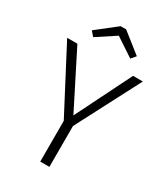

<svg xmlns="http://www.w3.org/2000/svg" viewBox="-216 -992 955 1090"><g transform="rotate(30 261.5 -447.0)"><path d="M139 -762 261 -842 382 -762 408 -792 279 -894H243L113 -792ZM509 -685H445L264 -321L80 -685H13L232 -267V0H292V-268Z"/></g></svg>

Font: FiraGO Light
Style: Regular
Weight: 300
Designer: bBox Type
Foundry: bBox Type GmbH
Version: Version 1.001;PS 001.001;hotconv 1.0.88;makeotf.lib2.5.64775